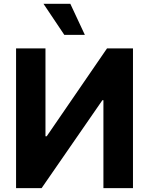

<svg xmlns="http://www.w3.org/2000/svg" viewBox="-20 -979 775 999"><path d="M63.6 -727.3V0H196.4L512.8 -457.7H518.1V0H671.9V-727.3H536.9L223 -269.9H216.6V-727.3ZM421.5 -797.6H314.6L206.3 -959.2H345.9Z"/></svg>

Font: Inter UI
Style: Bold
Weight: 700
Designer: Rasmus Andersson
Foundry: rsms
Version: 3.2;8d6f07862